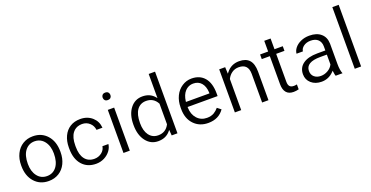

<svg xmlns="http://www.w3.org/2000/svg" viewBox="-30 -1446 4154 2152"><g transform="rotate(-20 2047.5 -370.5)"><path d="M51.8 -269Q51.8 -307.1 59.1 -341.1Q66.4 -375 81.3 -405.3Q96.2 -435.5 116.7 -458.7Q137.2 -481.9 163.6 -498Q216.3 -530.8 284.2 -530.8Q336.9 -530.8 378.9 -512.7Q420.9 -494.6 453.1 -458.5Q518.1 -385.7 518.1 -264.6V-258.3Q518.1 -182.6 489.3 -123Q460.4 -63.5 407.5 -30.5Q354.5 2.4 285.2 2.4Q181.2 2.4 116.7 -69.8Q51.8 -142.6 51.8 -262.7ZM127.9 -258.3Q127.9 -168 170.4 -112.8Q191.4 -85 220.5 -70.8Q249.5 -56.6 285.2 -56.6Q357.4 -56.6 400.4 -113.3Q442.4 -169.4 442.4 -269Q442.4 -291 439.7 -311.3Q437 -331.5 431.6 -349.9Q426.3 -368.2 418.2 -384.3Q410.2 -400.4 399.4 -414.6Q385.3 -433.1 367.4 -445.8Q349.6 -458.5 328.9 -464.8Q308.1 -471.2 284.2 -471.2Q213.9 -471.2 170.4 -415Q127.9 -359.9 127.9 -258.3Z M850.6 -56.6Q863.3 -56.6 875.2 -58.6Q887.2 -60.5 898.2 -64.5Q909.2 -68.4 919.7 -74.2Q930.2 -80.1 939.5 -87.4Q975.1 -116.2 981.4 -159.2H1052.7Q1048.3 -120.1 1023.4 -84.5Q995.1 -44.9 949.2 -21Q925.8 -9.3 901.1 -3.4Q876.5 2.4 850.6 2.4Q746.1 2.4 684.6 -66.9Q622.6 -137.2 622.6 -259.3V-274.4Q622.6 -350.1 650.4 -408.7Q677.7 -466.8 728.8 -498.8Q779.8 -530.8 850.1 -530.8Q893.6 -530.8 929 -517.8Q964.4 -504.9 992.7 -479.5Q1046.9 -430.7 1052.7 -354H981.9Q976.1 -403.8 941.4 -436Q904.3 -471.2 850.1 -471.2Q835.9 -471.2 822.8 -469Q809.6 -466.8 797.6 -462.6Q785.6 -458.5 774.9 -452.1Q764.2 -445.8 754.9 -437.5Q745.6 -429.2 737.8 -418.9Q717.8 -392.6 708 -355.7Q698.2 -318.8 698.2 -271V-253.9Q698.2 -160.2 737.3 -108.9Q777.3 -56.6 850.6 -56.6Z M1252.9 -7.3H1177.2V-521H1252.9ZM1169.9 -668.5Q1169.9 -673.3 1170.7 -677.7Q1171.4 -682.1 1172.9 -686.3Q1174.3 -690.4 1176.5 -693.8Q1178.7 -697.3 1181.6 -700.7Q1187 -707 1195.6 -710.2Q1204.1 -713.4 1215.8 -713.4Q1238.8 -713.4 1250.5 -700.7Q1262.2 -687.5 1262.2 -668.5Q1262.2 -649.4 1250.5 -636.7Q1238.8 -624.5 1215.8 -624.5Q1204.1 -624.5 1195.6 -627.7Q1187 -630.9 1181.6 -636.7Q1175.8 -643.1 1172.9 -650.9Q1169.9 -658.7 1169.9 -668.5Z M1390.1 -268.6Q1390.1 -387.7 1446.3 -459.5Q1501.5 -530.8 1591.3 -530.8Q1680.7 -530.8 1732.9 -469.7L1745.6 -454.6V-474.6V-742.7H1821.3V-7.3H1752.4L1748.5 -57.1L1747.1 -75.2L1735.4 -61Q1683.1 2.4 1590.3 2.4Q1502 2.4 1446.3 -69.8Q1390.1 -143.1 1390.1 -261.7ZM1465.8 -258.3Q1465.8 -166 1504.4 -113.3Q1517.6 -95.7 1533.9 -83.7Q1550.3 -71.8 1570.1 -65.7Q1589.8 -59.6 1612.8 -59.6Q1703.1 -59.6 1744.6 -140.6L1745.6 -142.1V-144V-386.7V-388.7L1744.6 -390.1Q1702.1 -468.8 1613.8 -468.8Q1543.5 -468.8 1504.4 -414.6Q1465.8 -361.3 1465.8 -258.3Z M2188 2.4Q2083.5 2.4 2018.6 -65.9Q1953.1 -134.3 1953.1 -249.5V-266.1Q1953.1 -304.7 1960.4 -338.9Q1967.8 -373 1982.4 -403.3Q2011.7 -463.4 2064 -497.1Q2115.7 -530.8 2176.8 -530.8Q2276.4 -530.8 2331.5 -465.3Q2386.7 -399.9 2386.7 -275.9V-245.6H2036.1H2028.8V-238.3Q2030.8 -157.2 2076.2 -106.9Q2122.1 -56.6 2192.9 -56.6Q2242.7 -56.6 2277.8 -77.1Q2309.1 -95.7 2333 -125L2377.4 -90.8Q2313 2.4 2188 2.4ZM2176.8 -471.2Q2157.7 -471.2 2140.4 -466.6Q2123 -461.9 2107.9 -452.4Q2092.8 -442.9 2079.6 -429.2Q2041 -387.7 2031.7 -313.5L2030.8 -305.2H2039.1H2303.7H2311V-312.5V-319.3V-319.8Q2309.1 -355 2299.3 -382.8Q2289.6 -410.6 2272 -430.7Q2236.8 -471.2 2176.8 -471.2Z M2577.1 -521 2579.6 -461.4 2580.6 -441.9 2592.8 -457.5Q2650.9 -530.8 2745.1 -530.8Q2826.2 -530.8 2866.2 -486.1Q2906.2 -441.4 2906.7 -349.1V-7.3H2831.1V-349.6Q2830.6 -409.7 2802.7 -439Q2774.9 -468.8 2717.8 -468.8Q2671.4 -468.8 2636.2 -443.8Q2601.6 -419.4 2582.5 -379.9L2581.5 -377.9V-376.5V-7.3H2505.9V-521Z M3165.5 -648.9V-528.3V-521H3172.9H3264.2V-465.8H3172.9H3165.5V-458.5V-130.9Q3165.5 -96.7 3180.2 -78.6Q3195.8 -60.1 3231 -60.1Q3244.6 -60.1 3266.6 -64.5V-5.9Q3234.4 2.4 3204.6 2.4Q3147.5 2.4 3118.7 -31.7Q3089.8 -65.9 3089.8 -130.9V-458.5V-465.8H3082.5H2993.7V-521H3082.5H3089.8V-528.3V-648.9Z M3708 -7.3Q3701.7 -22.9 3697.8 -56.6L3695.8 -71.8L3685.1 -60.5Q3624.5 2.4 3540 2.4Q3464.8 2.4 3416.5 -40Q3369.1 -82 3369.1 -146.5Q3369.1 -225.1 3428.7 -268.6Q3489.7 -313 3601.1 -313H3689H3696.3V-320.3V-361.8Q3696.3 -412.1 3665.8 -442.4Q3635.3 -472.7 3577.1 -472.7Q3526.4 -472.7 3491.7 -446.8Q3476.1 -435.1 3467 -420.4Q3458 -405.8 3456.5 -389.2H3380.4Q3382.8 -422.4 3406.2 -453.6Q3433.6 -489.3 3480 -509.8Q3502.9 -520.5 3528.6 -525.6Q3554.2 -530.8 3582.5 -530.8Q3670.9 -530.8 3720.7 -486.8Q3745.6 -465.3 3758.3 -435.3Q3771 -405.3 3772 -366.7V-123.5Q3772 -51.3 3790 -7.3ZM3553.2 -61.5Q3597.7 -61.5 3637.2 -84.5Q3677.2 -107.4 3695.3 -144.5L3696.3 -146.5V-147.9V-256.3V-263.7H3689H3618.2Q3444.8 -263.7 3444.8 -159.2Q3444.8 -113.3 3475.6 -87.4Q3506.3 -61.5 3553.2 -61.5Z M4011.7 -7.3H3936V-742.7H4011.7Z"/></g></svg>

Font: Vazir Light
Style: Light
Weight: 300
Designer: Saber Rastikerdar
Foundry: Saber Rastikerdar
Version: Version 30.0.0